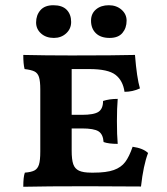

<svg xmlns="http://www.w3.org/2000/svg" viewBox="-20 -712 640 734"><path d="M546 -127Q528 -80 519 1L314 0Q155 0 69 2Q69 -36 75 -52Q100 -54 112 -60.5Q124 -67 129 -83Q134 -99 134 -133V-370Q134 -402 129 -417.5Q124 -433 111.5 -439Q99 -445 74 -448Q69 -467 69 -502Q153 -500 253 -500Q422 -500 496 -502Q503 -414 515 -374Q487 -361 456 -361Q450 -404 421.5 -426Q393 -448 321 -448H254V-273H293Q339 -273 356.5 -284.5Q374 -296 374 -326Q398 -334 430 -334Q427 -298 427 -249Q427 -195 430 -162Q395 -162 376 -169Q374 -199 356.5 -210Q339 -221 293 -221H254V-136Q254 -102 260 -84.5Q266 -67 282 -59.5Q298 -52 329 -52H338Q387 -52 415 -62Q443 -72 458.5 -92.5Q474 -113 487 -151Q528 -145 546 -127ZM118 -626Q118 -654 134.5 -673Q151 -692 184 -692Q218 -692 235 -674.5Q252 -657 252 -628Q252 -602 233 -584.5Q214 -567 186 -567Q156 -567 137 -584Q118 -601 118 -626ZM328 -633Q328 -660 347 -676Q366 -692 396 -692Q425 -692 444.5 -675Q464 -658 464 -633Q464 -605 448 -586Q432 -567 399 -567Q365 -567 346.5 -585Q328 -603 328 -633Z"/></svg>

Font: Vollkorn SC SemiBold
Style: Regular
Weight: 600
Designer: Friedrich Althausen
Foundry: Friedrich Althausen
Version: Version 4.015